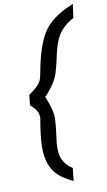

<svg xmlns="http://www.w3.org/2000/svg" viewBox="-110 -861 634 1137"><g transform="rotate(-10 207.0 -293.0)"><path d="M66.9 -324.2Q70.3 -326.7 84.5 -336.9Q98.6 -347.2 106 -353.5Q113.3 -359.9 124 -371.3Q134.8 -382.8 141.1 -396Q147.5 -409.2 149.9 -424.8Q163.6 -500.5 179.2 -553.7Q194.8 -606.9 214.6 -647.2Q234.4 -687.5 263.7 -716.6Q293 -745.6 327.9 -767.1Q362.8 -788.6 414.1 -810.1L402.8 -727.1Q370.1 -710 346.7 -688.2Q323.2 -666.5 310.1 -645.5Q296.9 -624.5 286.6 -595.5Q276.4 -566.4 271.2 -542.5Q266.1 -518.6 257.6 -482.2Q249 -445.8 240.2 -418Q234.9 -401.9 224.4 -383.1Q213.9 -364.3 202.9 -349.1Q191.9 -334 181.4 -321.5Q170.9 -309.1 164.3 -302.2Q157.7 -295.4 157.2 -295.9Q156.7 -295.4 166 -273.9Q175.3 -252.4 184.6 -217.3Q193.8 -182.1 191.9 -153.8Q190.9 -127 186.8 -92.3Q182.6 -57.6 179.2 -34.2Q175.8 -10.7 175.8 17.3Q175.8 45.4 181.4 66.2Q187 86.9 202.9 108.4Q218.8 129.9 245.1 147L236.8 224.1Q182.1 197.8 150.9 169.7Q119.6 141.6 102.8 96.4Q85.9 51.3 87.4 -11.7Q88.9 -74.7 106 -170.9Q108.4 -178.7 106.9 -187.5Q105.5 -196.3 104.7 -202.1Q104 -208 100.1 -215.1Q96.2 -222.2 93.5 -226.6Q90.8 -231 85.4 -237.1Q80.1 -243.2 76.7 -246.6Q73.2 -250 68.1 -255.1Q63 -260.3 60.1 -263.2Z"/></g></svg>

Font: Stilu
Style: Italic
Weight: 400
Italic angle: -10°
Designer: Genilson Lima Santos
Foundry: Genilson Lima Santos
Version: Version 1.200;PS 001.200;hotconv 1.0.88;makeotf.lib2.5.64775